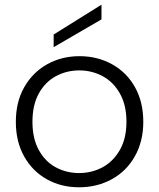

<svg xmlns="http://www.w3.org/2000/svg" viewBox="-20 -795 682 823"><path d="M47.9 -272.9Q47.9 -357.9 84 -421.4Q120.1 -484.9 182.1 -519.5Q244.1 -554.2 320.8 -554.2Q397.9 -554.2 460.4 -519.5Q522.9 -484.9 558.6 -421.4Q594.2 -357.9 594.2 -272.9Q594.2 -189 558.1 -125Q522 -61 459 -26.6Q396 7.8 318.8 7.8Q242.2 7.8 180.7 -26.6Q119.1 -61 83.5 -124.5Q47.9 -188 47.9 -272.9ZM119.1 -272.9Q119.1 -201.2 146.5 -151.6Q173.8 -102.1 219.5 -77.6Q265.1 -53.2 318.8 -53.2Q373 -53.2 418.9 -77.6Q464.8 -102.1 493.4 -151.6Q522 -201.2 522 -272.9Q522 -344.7 493.9 -394.3Q465.8 -443.8 419.9 -468.5Q374 -493.2 319.8 -493.2Q265.6 -493.2 219.7 -468.5Q173.8 -443.8 146.5 -394.5Q119.1 -345.2 119.1 -272.9ZM210 -592.8V-647L415 -774.9V-711.9Z"/></svg>

Font: Poppins Light
Style: Regular
Weight: 300
Designer: Ninad Kale (Devanagari), Jonny Pinhorn (Latin)
Foundry: Indian Type Foundry
Version: 4.004